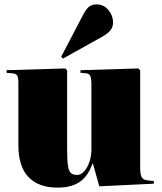

<svg xmlns="http://www.w3.org/2000/svg" viewBox="-20 -844 739 878"><path d="M243 14Q157 14 110.5 -34Q64 -82 64 -182V-465Q64 -491 58 -499.5Q52 -508 34 -509L10 -511V-523L278 -531L287 -523V-160Q287 -110 291 -85Q295 -60 305 -52Q315 -44 332 -44Q350 -44 365 -60.5Q380 -77 389 -104Q398 -131 398 -161V-463Q398 -483 393.5 -495.5Q389 -508 372 -509L348 -511V-523L612 -531L621 -523V-76Q621 -48 627.5 -34.5Q634 -21 657 -19L684 -16L683 -4L434 8L405 -96H403Q383 -39 345 -12.5Q307 14 243 14ZM268 -576 260 -585 362 -780Q376 -806 389.5 -815Q403 -824 420 -824Q455 -824 476 -798Q497 -772 497 -742Q497 -720 484.5 -705Q472 -690 449 -677Z"/></svg>

Font: Display Black
Style: Regular
Weight: 900
Designer: Latin by Veronika Burian and Jose Scaglione. Greek by Irene Vlachou. Cyrillic by Vera Evstafieva.
Foundry: TypeTogether
Version: Version 3.002